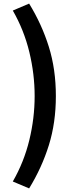

<svg xmlns="http://www.w3.org/2000/svg" viewBox="-20 -853 418 1075"><path d="M143.1 201.9 51.7 163.2Q114.6 53.7 144.3 -69.1Q174 -191.9 174 -315.4Q174 -438 144.3 -561.2Q114.6 -684.4 51.7 -793.9L143.1 -832.9Q214.3 -716.8 253.5 -590.9Q292.8 -465 292.8 -315.4Q292.8 -165.7 253.5 -39.9Q214.3 85.9 143.1 201.9Z"/></svg>

Font: Noto Sans KR Thin
Style: Regular
Weight: 100
Designer: Ryoko NISHIZUKA 西塚涼子 (kana, bopomofo & ideographs); Paul D. Hunt (Latin, Greek & Cyrillic); Sandoll Communications 산돌커뮤니
Foundry: Adobe
Version: Version 2.004-H2;hotconv 1.0.118;makeotfexe 2.5.65603